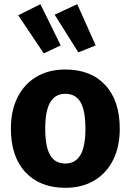

<svg xmlns="http://www.w3.org/2000/svg" viewBox="-20 -880 624 917"><path d="M552 -265Q552 -180 520.5 -116.5Q489 -53 430.5 -18Q372 17 292 17Q171 17 101.5 -57.5Q32 -132 32 -266Q32 -351 63.5 -414.5Q95 -478 153.5 -513Q212 -548 292 -548Q414 -548 483 -473.5Q552 -399 552 -265ZM196 -266Q196 -179 219.5 -139Q243 -99 292 -99Q340 -99 364 -139.5Q388 -180 388 -265Q388 -352 364.5 -392Q341 -432 292 -432Q244 -432 220 -391.5Q196 -351 196 -266ZM270 -663 189 -625 67 -807 173 -860ZM437 -663 354 -630 241 -810 349 -860Z"/></svg>

Font: FiraGOUPP
Style: Bold
Weight: 700
Designer: bBox Type
Foundry: bBox Type GmbH
Version: Version 1.001